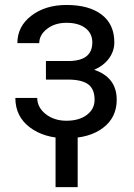

<svg xmlns="http://www.w3.org/2000/svg" viewBox="-20 -558 548 788"><path d="M358.9 -383.8Q358.9 -420.9 330.6 -442.6Q302.2 -464.4 252.9 -464.4Q205.1 -464.4 173.1 -439.5Q141.1 -414.6 141.1 -380.9H51.3Q51.3 -449.7 108.9 -493.7Q166.5 -537.6 252.9 -537.6Q345.7 -537.6 397.5 -497.8Q449.2 -458 449.2 -384.3Q449.2 -348.6 427.7 -318.8Q406.2 -289.1 366.7 -271.5Q459 -240.2 459 -148.4Q459 -75.7 402.8 -33.2Q346.7 9.3 252.9 9.3Q161.6 9.3 102.3 -35.4Q43 -80.1 43 -156.2H132.8Q132.8 -117.7 167.2 -90.1Q201.7 -62.5 252.9 -62.5Q304.7 -62.5 336.4 -86.4Q368.2 -110.4 368.2 -148.4Q368.2 -192.9 341.6 -212.2Q314.9 -231.4 258.8 -231.4H168.5V-307.6H266.6Q358.9 -310.1 358.9 -383.8ZM298.8 210H208V-40H298.8Z"/></svg>

Font: Noboto
Style: Regular
Weight: 400
Designer: Google
Version: Version 2.001101; 2014